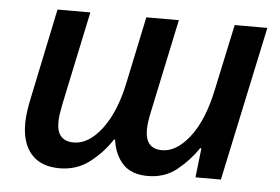

<svg xmlns="http://www.w3.org/2000/svg" viewBox="-44 -600 976 669"><g transform="rotate(5 444.0 -266.0)"><path d="M186.5 9.8Q121.1 9.8 87.4 -28.3Q53.7 -66.4 53.7 -134.8Q53.7 -154.8 56.6 -176.3Q59.6 -197.8 64.5 -221.2L131.3 -540.5H246.1L176.8 -212.9Q172.9 -193.4 170.7 -178Q168.5 -162.6 168.5 -149.4Q168.5 -84 228 -84Q279.3 -84 324.7 -142.8Q370.1 -201.7 392.1 -304.2L441.9 -540.5H555.7L486.3 -212.9Q478 -174.8 478 -150.9Q478 -84 536.6 -84Q587.4 -84 633.3 -143.3Q679.2 -202.6 701.7 -310.1L751 -540.5H865.2L750 0H661.1L672.9 -102.5H668.5Q639.2 -59.1 596.9 -24.7Q554.7 9.8 494.6 9.8Q437.5 9.8 407.7 -22Q377.9 -53.7 370.6 -106.4H366.7Q336.4 -59.6 291.3 -24.9Q246.1 9.8 186.5 9.8Z"/></g></svg>

Font: Open Sans SemiBold
Style: Italic
Weight: 600
Italic angle: -12°
Designer: Monotype Design Team
Foundry: Monotype Imaging Inc.
Version: Version 3.003; ttfautohint (v1.8.4)